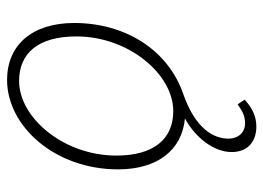

<svg xmlns="http://www.w3.org/2000/svg" viewBox="-121 -411 745 543"><g transform="rotate(-90 251.5 -139.5)"><path d="M165 213C193 213 217 202 241 180L228 160C207 175 194 181 174 181C149 181 131 163 131 134C131 91 160 40 258 6C384 -38 458 -160 458 -302C458 -423 394 -492 297 -492C166 -492 44 -357 44 -178C44 -65 100 3 188 11C131 42 93 95 93 143C93 190 124 213 165 213ZM209 -22C129 -22 83 -78 83 -183C83 -332 190 -458 294 -458C374 -458 420 -402 420 -296C420 -148 313 -22 209 -22Z"/></g></svg>

Font: Source Sans Pro Light
Style: Italic
Weight: 300
Italic angle: -11°
Designer: Paul D. Hunt
Foundry: Adobe Systems Incorporated
Version: Version 3.006;hotconv 1.0.111;makeotfexe 2.5.65597